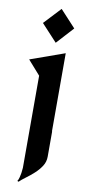

<svg xmlns="http://www.w3.org/2000/svg" viewBox="-104 -769 468 1033"><g transform="rotate(10 130.0 -253.0)"><path d="M145 -731 230 -639 145 -546 59 -639ZM208 -73H209V65Q209 94 193.5 117.5Q178 141 156.5 160.5Q135 180 113 196Q91 212 78 225L71 222Q77 213 80 200Q83 187 85 176Q87 162 88 147V-356L20 -433L208 -500Z"/></g></svg>

Font: Bluu Next Cyrillic
Style: Bold
Weight: 700
Designer: Igor Stepanchenko
Foundry: Igor Stepanchenko
Version: Version 1.000